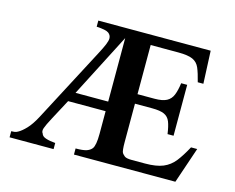

<svg xmlns="http://www.w3.org/2000/svg" viewBox="-94 -797 1142 934"><g transform="rotate(15 477.5 -330.0)"><path d="M857.4 0H346.7V-30.8Q382.8 -30.8 400.4 -36.4Q418 -42 427.7 -54.2Q440.9 -71.3 440.9 -129.4V-243.7H252L197.8 -142.1Q176.8 -103 171.1 -85.9Q165.5 -68.8 173.3 -59.6Q176.8 -45.9 195.6 -39.6Q214.4 -33.2 244.1 -30.8V0H22.5V-30.8Q29.3 -30.8 38.1 -31.7Q46.9 -32.7 55.2 -37.6Q72.8 -46.9 94.5 -69.8Q116.2 -92.8 137.7 -133.3L334.5 -507.8Q351.1 -539.1 359.1 -558.6Q367.2 -578.1 367.2 -589.8Q367.2 -606.4 353.5 -616.7Q339.8 -627 292.5 -629.4V-660.2H858.4L865.7 -495.6H837.4Q826.7 -539.1 815.9 -564.5Q805.2 -589.8 781.2 -600.6Q757.3 -611.3 708.5 -611.3H569.3V-363.8H655.3Q694.8 -363.8 715.8 -375Q736.8 -386.2 746.3 -409.7Q755.9 -433.1 760.7 -470.2H791V-213.9H760.7Q755.4 -252.4 746.6 -274.7Q737.8 -296.9 717.3 -306.4Q696.8 -315.9 655.3 -315.9H569.3V-120.6Q569.3 -101.1 570.8 -87.2Q572.3 -73.2 575.2 -68.8Q579.6 -62 588.6 -54.7Q597.7 -47.4 625.5 -47.4H691.9Q748.5 -47.4 782.5 -61.5Q816.4 -75.7 839.6 -105.2Q862.8 -134.8 887.7 -181.2H918.9ZM440.9 -611.8 276.4 -292H440.9Z"/></g></svg>

Font: Awami Nastaliq
Style: Bold
Weight: 700
Designer: Peter Martin, SIL International
Foundry: SIL International
Version: Version 3.100